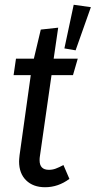

<svg xmlns="http://www.w3.org/2000/svg" viewBox="-20 -773 401 805"><path d="M147 -116Q146 -111 146 -101Q146 -61 185 -61Q200 -61 213.5 -66Q227 -71 246 -81L271 -23Q224 12 169 12Q119 12 89.5 -17Q60 -46 60 -96Q60 -104 62 -122L109 -458H37L47 -527H122L151 -649L224 -657L205 -527H306L286 -458H196ZM361 -743 297 -562 250 -570 289 -753Z"/></svg>

Font: Fira Sans Compressed
Style: Italic
Weight: 400
Width: 1
Italic angle: -8°
Designer: bBox Type GmbH & Carrois Corporate GbR & Edenspiekermann AG
Foundry: bBox Type GmbH & Carrois Corporate GbR & Edenspiekermann AG
Version: Version 4.301